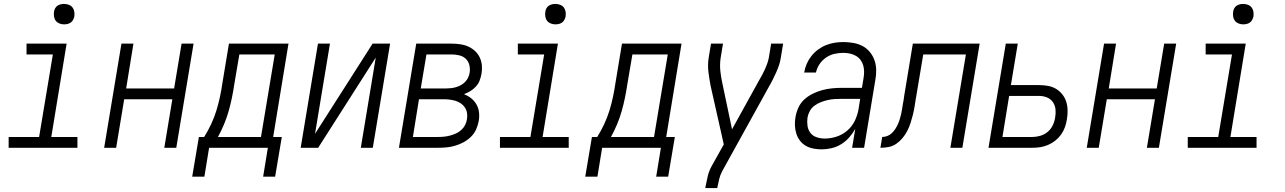

<svg xmlns="http://www.w3.org/2000/svg" viewBox="-20 -752 6540 977"><path d="M24 0V-55H179L249 -475H115V-530H319L241 -55H374V0ZM306 -628Q294 -628 282.5 -632.5Q271 -637 264 -646Q257 -655 255 -667.5Q253 -680 255 -693Q256 -701 260.5 -709.5Q265 -718 272.5 -723Q280 -728 289 -730Q298 -732 306 -732Q319 -732 330.5 -727.5Q342 -723 349 -714Q356 -705 358 -692.5Q360 -680 358 -667Q356 -659 351.5 -650.5Q347 -642 339.5 -637Q332 -632 323.5 -630Q315 -628 306 -628Z M510 0 598 -530H659L622 -302H866L904 -530H965L877 0H816L857 -247H612L571 0Z M958 147 992 -55H1019Q1039 -87 1055 -121.5Q1071 -156 1081.5 -190.5Q1092 -225 1099.5 -260.5Q1107 -296 1112 -331L1145 -530H1448L1370 -55H1414L1380 147H1319L1343 0H1044L1020 147ZM1089 -55H1308L1378 -475H1198L1172 -322Q1167 -288 1160 -254Q1153 -220 1143.5 -186.5Q1134 -153 1120 -119.5Q1106 -86 1089 -55Z M1510 0 1598 -530H1659L1583 -71L1876 -530H1965L1877 0H1816L1892 -459L1599 0Z M2010 0 2098 -530H2277Q2299 -530 2321 -527Q2343 -524 2362 -515.5Q2381 -507 2396.5 -493Q2412 -479 2421 -460Q2430 -441 2432 -419.5Q2434 -398 2430 -376Q2427 -359 2420.5 -342Q2414 -325 2401.5 -311.5Q2389 -298 2373.5 -288.5Q2358 -279 2341 -273Q2361 -265 2377.5 -252Q2394 -239 2404.5 -220.5Q2415 -202 2417.5 -180Q2420 -158 2416 -136Q2412 -114 2402.5 -93Q2393 -72 2376 -55.5Q2359 -39 2338.5 -28Q2318 -17 2296 -10.5Q2274 -4 2252 -2Q2230 0 2208 0ZM2251 -302Q2264 -302 2276.5 -303.5Q2289 -305 2302 -309Q2315 -313 2326.5 -319.5Q2338 -326 2347.5 -336Q2357 -346 2362.5 -358Q2368 -370 2370 -383Q2373 -403 2368 -422Q2363 -441 2349.5 -453.5Q2336 -466 2316.5 -470.5Q2297 -475 2277 -475H2150L2121 -302ZM2208 -55Q2224 -55 2239 -56.5Q2254 -58 2269.5 -62Q2285 -66 2299.5 -72.5Q2314 -79 2326.5 -90Q2339 -101 2346.5 -115.5Q2354 -130 2356 -145Q2359 -161 2356.5 -176.5Q2354 -192 2346 -204.5Q2338 -217 2325.5 -225.5Q2313 -234 2299 -238.5Q2285 -243 2269 -245Q2253 -247 2238 -247H2112L2081 -55Z M2524 0V-55H2679L2749 -475H2615V-530H2819L2741 -55H2874V0ZM2806 -628Q2794 -628 2782.5 -632.5Q2771 -637 2764 -646Q2757 -655 2755 -667.5Q2753 -680 2755 -693Q2756 -701 2760.5 -709.5Q2765 -718 2772.5 -723Q2780 -728 2789 -730Q2798 -732 2806 -732Q2819 -732 2830.5 -727.5Q2842 -723 2849 -714Q2856 -705 2858 -692.5Q2860 -680 2858 -667Q2856 -659 2851.5 -650.5Q2847 -642 2839.5 -637Q2832 -632 2823.5 -630Q2815 -628 2806 -628Z M2958 147 2992 -55H3019Q3039 -87 3055 -121.5Q3071 -156 3081.5 -190.5Q3092 -225 3099.5 -260.5Q3107 -296 3112 -331L3145 -530H3448L3370 -55H3414L3380 147H3319L3343 0H3044L3020 147ZM3089 -55H3308L3378 -475H3198L3172 -322Q3167 -288 3160 -254Q3153 -220 3143.5 -186.5Q3134 -153 3120 -119.5Q3106 -86 3089 -55Z M3569 205 3570 198Q3575 171 3581.5 144Q3588 117 3602 92L3663 -17L3644 -102L3596 -315Q3593 -332 3590 -349.5Q3587 -367 3585 -384.5Q3583 -402 3583 -420Q3583 -438 3586 -457L3598 -530H3659L3647 -457Q3642 -423 3645.5 -390.5Q3649 -358 3656 -327L3705 -94L3842 -342Q3850 -356 3857.5 -369.5Q3865 -383 3871.5 -397.5Q3878 -412 3883.5 -427Q3889 -442 3892 -457L3904 -530H3965L3953 -457Q3950 -438 3944 -420Q3938 -402 3930 -384.5Q3922 -367 3913.5 -349.5Q3905 -332 3895 -315L3655 119Q3645 138 3640 158Q3635 178 3631 198L3630 205Z M4161 8Q4140 8 4119 4Q4098 0 4080.5 -10Q4063 -20 4050.5 -36.5Q4038 -53 4032 -72.5Q4026 -92 4025 -113.5Q4024 -135 4028 -157Q4032 -181 4043 -205Q4054 -229 4073.5 -246.5Q4093 -264 4116.5 -275.5Q4140 -287 4164.5 -293.5Q4189 -300 4213.5 -302.5Q4238 -305 4262 -305H4366L4374 -353Q4377 -370 4377 -387Q4377 -404 4372.5 -419.5Q4368 -435 4358.5 -447.5Q4349 -460 4335 -468Q4321 -476 4304.5 -479.5Q4288 -483 4271 -483Q4249 -483 4226.5 -478Q4204 -473 4184 -459.5Q4164 -446 4150.5 -426Q4137 -406 4132 -383H4072Q4076 -406 4085 -427Q4094 -448 4108.5 -466.5Q4123 -485 4142.5 -499.5Q4162 -514 4183.5 -522.5Q4205 -531 4227 -534.5Q4249 -538 4271 -538Q4297 -538 4322.5 -533.5Q4348 -529 4369.5 -517.5Q4391 -506 4406.5 -487Q4422 -468 4430 -445Q4438 -422 4438.5 -396Q4439 -370 4434 -344L4377 0H4316L4332 -96Q4319 -73 4301 -52.5Q4283 -32 4260 -18Q4237 -4 4211.5 2Q4186 8 4161 8ZM4177 -47Q4207 -47 4237.5 -57Q4268 -67 4292.5 -88.5Q4317 -110 4330.5 -139Q4344 -168 4349 -198L4357 -249H4262Q4245 -249 4227.5 -248Q4210 -247 4192.5 -243Q4175 -239 4158 -232.5Q4141 -226 4125.5 -215Q4110 -204 4101 -187.5Q4092 -171 4089 -154Q4086 -133 4089 -112Q4092 -91 4104 -75.5Q4116 -60 4136 -53.5Q4156 -47 4177 -47Z M4460 0 4469 -55Q4482 -55 4495 -60Q4508 -65 4518 -74.5Q4528 -84 4535.5 -95.5Q4543 -107 4548.5 -119Q4554 -131 4558 -144Q4562 -157 4565 -169.5Q4568 -182 4570 -195Q4572 -208 4574 -221Q4574 -221 4574 -221Q4574 -221 4574 -221Q4576 -232 4578 -242.5Q4580 -253 4581 -264L4625 -530H4965L4877 0H4816L4895 -475H4678L4641 -254Q4641 -253 4640.5 -251.5Q4640 -250 4640 -249Q4637 -228 4633.5 -207.5Q4630 -187 4625 -167Q4620 -147 4613.5 -126.5Q4607 -106 4597 -86.5Q4587 -67 4573 -50Q4559 -33 4541 -20.5Q4523 -8 4502 -4Q4481 0 4460 0Z M5010 0 5098 -530H5159L5124 -319H5267Q5290 -319 5312.5 -315Q5335 -311 5353.5 -300Q5372 -289 5385.5 -272Q5399 -255 5405.5 -234.5Q5412 -214 5412.5 -190.5Q5413 -167 5409 -145Q5406 -125 5399 -105Q5392 -85 5379.5 -67.5Q5367 -50 5350 -36.5Q5333 -23 5313 -14.5Q5293 -6 5273 -3Q5253 0 5233 0ZM5233 -55Q5253 -55 5273.5 -61Q5294 -67 5310.5 -80.5Q5327 -94 5336.5 -113.5Q5346 -133 5349 -153Q5353 -174 5351 -195Q5349 -216 5337.5 -232.5Q5326 -249 5307 -256.5Q5288 -264 5267 -264H5115L5081 -55Z M5510 0 5598 -530H5659L5622 -302H5866L5904 -530H5965L5877 0H5816L5857 -247H5612L5571 0Z M6024 0V-55H6179L6249 -475H6115V-530H6319L6241 -55H6374V0ZM6306 -628Q6294 -628 6282.5 -632.5Q6271 -637 6264 -646Q6257 -655 6255 -667.5Q6253 -680 6255 -693Q6256 -701 6260.5 -709.5Q6265 -718 6272.5 -723Q6280 -728 6289 -730Q6298 -732 6306 -732Q6319 -732 6330.5 -727.5Q6342 -723 6349 -714Q6356 -705 6358 -692.5Q6360 -680 6358 -667Q6356 -659 6351.5 -650.5Q6347 -642 6339.5 -637Q6332 -632 6323.5 -630Q6315 -628 6306 -628Z"/></svg>

Font: Iosevka Curly Light Oblique
Style: Regular
Weight: 300
Italic angle: -9°
Monospace: yes
Designer: Belleve Invis
Foundry: Belleve Invis
Version: Version 11.1.0; ttfautohint (v1.8.3)